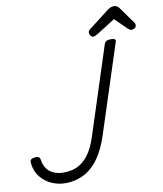

<svg xmlns="http://www.w3.org/2000/svg" viewBox="-129 -1390 1286 1511"><g transform="rotate(-10 514.5 -634.0)"><path d="M269 19Q213 19 160 -4.5Q107 -28 71 -73.5Q35 -119 29 -183Q27 -200 33 -209Q39 -218 64 -222Q83 -225 95 -220Q107 -215 110 -195Q116 -154 136.5 -125Q157 -96 191.5 -81Q226 -66 270 -66Q304 -66 336 -73Q368 -80 396.5 -97Q425 -114 451 -142Q477 -170 499 -211.5Q521 -253 539 -310L765 -1008Q770 -1022 783 -1028.5Q796 -1035 817 -1035Q839 -1035 848 -1028.5Q857 -1022 852 -1008L624 -305Q601 -234 572.5 -180Q544 -126 510 -88Q476 -50 437.5 -26.5Q399 -3 356.5 8Q314 19 269 19ZM685 -1079Q673 -1079 664.5 -1091Q656 -1103 656 -1114Q656 -1124 659.5 -1129Q663 -1134 667 -1138L830 -1264Q845 -1276 858.5 -1281.5Q872 -1287 888 -1287Q901 -1287 911 -1280Q921 -1273 930 -1261L1023 -1131Q1028 -1124 1028.5 -1118.5Q1029 -1113 1029 -1108Q1029 -1096 1016 -1087.5Q1003 -1079 994 -1079Q984 -1079 977 -1083.5Q970 -1088 962 -1095L869 -1186L715 -1089Q708 -1085 700.5 -1082Q693 -1079 685 -1079Z"/></g></svg>

Font: Playwrite CO
Style: Regular
Weight: 400
Designer: Veronika Burian, José Scaglione
Foundry: TypeTogether
Version: Version 1.000